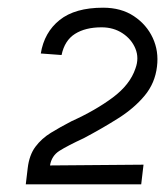

<svg xmlns="http://www.w3.org/2000/svg" viewBox="-20 -726 429 499"><path d="M47 -247 52 -289Q56 -323 72 -344.5Q88 -366 112.5 -381Q137 -396 166 -411Q228 -439 273 -472.5Q318 -506 332 -548Q342 -575 332 -599.5Q322 -624 298.5 -639.5Q275 -655 244 -655Q202 -655 175 -638Q148 -621 140 -583L86 -587Q95 -642 135 -674Q175 -706 248 -706Q295 -706 328 -684Q361 -662 377 -627.5Q393 -593 388 -553Q383 -510 356 -477.5Q329 -445 288 -419Q247 -393 198 -367Q155 -347 134.5 -334Q114 -321 110 -296L353 -298L347 -247Z"/></svg>

Font: Kulim Park
Style: Italic
Weight: 400
Italic angle: -8°
Designer: Noponies / Dale Sattler
Foundry: Noponies
Version: Version 1.000; ttfautohint (v1.8.3)